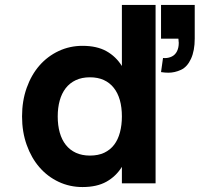

<svg xmlns="http://www.w3.org/2000/svg" viewBox="-20 -740 848 775"><path d="M608 -720V0H472V-66.5Q448 -28 409.5 -6.5Q371 15 313 15Q261.5 15 216.8 -6Q172 -27 139.2 -64.8Q106.5 -102.5 87.8 -155Q69 -207.5 69 -270Q69 -333 87.8 -385.5Q106.5 -438 139.2 -475.5Q172 -513 216.8 -534Q261.5 -555 313 -555Q371 -555 409.5 -533.5Q448 -512 472 -473.5V-720ZM343 -428Q310.5 -428 286 -416.5Q261.5 -405 245.2 -384Q229 -363 221 -334Q213 -305 213 -270Q213 -234 221.2 -204.8Q229.5 -175.5 245.8 -155Q262 -134.5 286.5 -123.2Q311 -112 343 -112Q376.5 -112 400.8 -123.5Q425 -135 440.8 -155.8Q456.5 -176.5 464.2 -205.8Q472 -235 472 -270Q472 -306.5 463.8 -335.8Q455.5 -365 439.2 -385.5Q423 -406 399 -417Q375 -428 343 -428ZM638 -506Q641.5 -505.5 645 -505.5Q661 -505.5 674.2 -512.2Q687.5 -519 694.5 -533.2Q701.5 -547.5 701.5 -566Q701.5 -567 701.5 -568.5Q701.5 -570.5 701 -572.5L700.5 -580Q700.5 -582 700 -584H630V-720H766V-584Q766 -535.5 751 -502.8Q736 -470 710.8 -458.2Q685.5 -446.5 659.5 -446.5Q645.5 -446.5 630 -449Z"/></svg>

Font: Vela Sans ExtBd
Style: Regular
Weight: 800
Designer: Principal design: Mikhail Sharanda - project Manrope.
Design modification: Ravid Balaliev
Foundry: Mikhail Sharanda
Version: Version 1.001